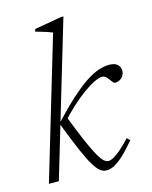

<svg xmlns="http://www.w3.org/2000/svg" viewBox="-110 -787 686 869"><g transform="rotate(-15 233.0 -353.0)"><path d="M272 -715 59 0H12.5L208 -656.5Q199 -660.5 186.2 -664.8Q173.5 -669 159.2 -673.2Q145 -677.5 130.5 -681.5L134 -693L261 -715ZM130.5 -248.5 132 -254Q185.5 -311 227.2 -348.8Q269 -386.5 302.2 -408.8Q335.5 -431 363 -440.5Q390.5 -450 414.5 -450Q440.5 -450 453.2 -438.5Q466 -427 466 -410Q466 -396.5 459.5 -386Q453 -375.5 443 -370Q433 -364.5 421.5 -364.5Q415.5 -364.5 410.2 -370.8Q405 -377 398.5 -386.5Q392 -396 385 -401Q378 -406 370.5 -406Q356 -406 332.8 -394.8Q309.5 -383.5 280.8 -363Q252 -342.5 221 -314.2Q190 -286 159.5 -252L167 -275Q196 -199 217 -150.8Q238 -102.5 252.8 -76.2Q267.5 -50 278.8 -40Q290 -30 299.5 -30Q310 -30 324.5 -37.8Q339 -45.5 359.2 -62.8Q379.5 -80 406 -108.5L419.5 -95.5Q384.5 -54 359.5 -31.5Q334.5 -9 316 0Q297.5 9 280.5 9Q266 9 252.2 -1.2Q238.5 -11.5 221.8 -39Q205 -66.5 183.2 -117.2Q161.5 -168 130.5 -248.5Z"/></g></svg>

Font: Newsreader 16pt 16pt Light
Style: Italic
Weight: 300
Italic angle: -17°
Version: Version 1.003